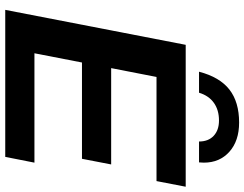

<svg xmlns="http://www.w3.org/2000/svg" viewBox="-120 -812 932 732"><g transform="rotate(90 346.0 -446.0)"><path d="M17.6 0 150.9 -688H691.9L670.4 -576.7H273.4L239.7 -403.8H606.9L585.4 -292.5H218.3L183.1 -111.3H600.1L578.1 0ZM447.3 -891.6Q517.1 -891.6 558.6 -854.5Q600.1 -817.4 600.1 -757.3L599.1 -738.8H519.5Q519.5 -774.4 497.8 -794.7Q476.1 -814.9 439.5 -814.9Q399.4 -814.9 372.1 -795.4Q344.7 -775.9 333.5 -738.8H253.4Q273.9 -817.4 321.3 -854.5Q368.7 -891.6 447.3 -891.6Z"/></g></svg>

Font: Liberation Sans
Style: Bold Italic
Weight: 700
Italic angle: -12°
Designer: Steve Matteson
Foundry: Ascender Corporation
Version: Version 2.1.5